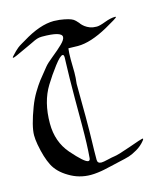

<svg xmlns="http://www.w3.org/2000/svg" viewBox="-116 -874 792 950"><g transform="rotate(-15 279.5 -399.5)"><path d="M246.1 -89.8Q252 -156.2 252 -258.8Q252 -258.8 252 -392.6Q252 -447.3 252.9 -495.6Q253.9 -543.9 254.9 -571.3Q255.9 -598.6 255.9 -602.5Q255.9 -617.2 249 -617.2Q236.3 -617.2 205.1 -576.2Q173.8 -535.2 147.5 -492.2Q100.6 -416 100.6 -305.7Q100.6 -211.9 156.2 -147.5Q217.8 -77.1 236.3 -77.1Q245.1 -77.1 246.1 -89.8ZM172.9 -731.4Q159.2 -731.4 147.5 -727.5Q135.7 -723.6 119.6 -715.3Q103.5 -707 95.7 -704.1Q86.9 -700.2 65.9 -690.4Q44.9 -680.7 29.8 -673.8Q14.6 -667 9.8 -667Q7.8 -667 7.8 -668Q7.8 -670.9 11.7 -674.8Q23.4 -687.5 31.2 -695.3Q39.1 -703.1 46.4 -709Q53.7 -714.8 57.1 -716.8Q60.5 -718.8 70.8 -725.1Q81.1 -731.4 86.9 -734.4Q178.7 -791 250 -791Q259.8 -791 279.3 -789.1Q330.1 -782.2 347.7 -770.5Q357.4 -763.7 366.2 -752.9L369.1 -750Q372.1 -746.1 374 -743.2Q376 -740.2 380.9 -735.8Q385.7 -731.4 390.1 -728Q394.5 -724.6 401.4 -720.7Q408.2 -716.8 415 -714.4Q421.9 -711.9 430.7 -710.4Q439.5 -709 449.2 -709Q463.9 -709 494.6 -720.7Q525.4 -732.4 547.9 -732.4Q552.7 -732.4 552.7 -730.5Q552.7 -725.6 489.3 -690.4Q399.4 -640.6 334 -640.6Q327.1 -640.6 314 -641.1Q300.8 -641.6 293.9 -641.6H285.2Q282.2 -619.1 282.2 -585Q282.2 -572.3 282.7 -551.3Q283.2 -530.3 283.2 -519.5Q283.2 -492.2 279.3 -461.9Q279.3 -420.9 279.8 -365.7Q280.3 -310.5 280.3 -294.9Q280.3 -210.9 278.8 -166Q277.3 -121.1 277.3 -72.3Q277.3 -53.7 297.9 -53.7Q307.6 -53.7 332 -59.6Q356.4 -65.4 366.2 -66.4Q385.7 -68.4 451.7 -91.8Q517.6 -115.2 522.5 -115.2Q526.4 -115.2 526.4 -113.3Q526.4 -110.4 522.5 -105.5Q503.9 -82 478.5 -67.4Q453.1 -52.7 436 -47.4Q418.9 -42 377.9 -33.2Q366.2 -30.3 339.8 -24.4Q313.5 -18.6 300.3 -15.6Q287.1 -12.7 267.6 -10.3Q248 -7.8 231.4 -7.8Q170.9 -7.8 120.1 -39.1Q70.3 -68.4 48.8 -110.4Q27.3 -152.3 14.6 -221.7Q9.8 -249 9.8 -269.5Q9.8 -315.4 44.9 -408.2Q58.6 -444.3 77.1 -475.1Q95.7 -505.9 109.9 -524.4Q124 -543 156.2 -582Q168.9 -597.7 200.2 -622.6Q231.4 -647.5 252.9 -668.5Q274.4 -689.5 274.4 -703.1Q274.4 -731.4 172.9 -731.4Z"/></g></svg>

Font: Isabella
Style: Medium
Weight: 500
Designer: John Stracke
Version: Version 001.202